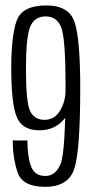

<svg xmlns="http://www.w3.org/2000/svg" viewBox="-20 -700 350 725"><path d="M150.5 5.5Q237 5.5 260 -61.2Q283 -128 283 -368Q283 -550 262.2 -614.8Q241.5 -679.5 155 -679.5Q64.5 -679.5 43.5 -623.2Q22.5 -567 22.5 -441.5Q22.5 -311.5 42.5 -259.8Q62.5 -208 128.5 -208Q187 -208 222 -250Q257 -292 257.5 -349L228 -363.5Q227.5 -316 206.5 -281.8Q185.5 -247.5 148 -247.5Q110 -247.5 94 -280.2Q78 -313 78 -440Q78 -561 94.2 -599.5Q110.5 -638 152.5 -638Q194.5 -638 211 -596.8Q227.5 -555.5 227.5 -376.5Q227.5 -125 208.5 -80.2Q189.5 -35.5 151 -35.5Q110.5 -35.5 97 -72.5Q83.5 -109.5 83.5 -169.5H28Q28 -106 46 -50.2Q64 5.5 150.5 5.5Z"/></svg>

Font: Anybody Condensed Light
Style: Regular
Weight: 300
Width: 3
Designer: Tyler Finck
Foundry: Etcetera Type Company
Version: Version 1.113;gftools[0.9.25]